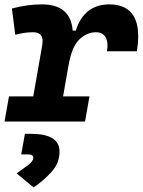

<svg xmlns="http://www.w3.org/2000/svg" viewBox="-35 -547 642 864"><path d="M-14.6 0 5.4 -113.3H114.7L155.3 -345.2Q156.7 -354.5 156.7 -362.3Q156.7 -401.9 113.3 -401.9Q76.2 -401.9 33.7 -390.6L18.6 -508.8Q88.4 -527.3 153.3 -527.3Q283.2 -527.3 292 -409.2H306.2Q323.2 -465.8 361.3 -496.6Q399.4 -527.3 457 -527.3Q535.2 -527.3 566.9 -474.1Q586.9 -439.5 586.9 -383.8Q586.9 -353 581.1 -316.4H446.3Q448.7 -330.6 448.7 -342.3Q448.7 -365.2 439.9 -379.9Q426.8 -401.9 397 -401.9Q355.5 -401.9 321.3 -368.7Q287.1 -335.4 272.9 -249.5V-251L249 -113.3H367.7L347.7 0ZM116.2 296.4 40 233.4Q70.3 211.9 92.5 195.1Q114.7 178.2 114.7 163.1Q114.7 147.9 92.3 147.9H60.5L77.1 55.2H104Q232.9 55.2 232.9 135.3Q232.9 185.5 198.7 224.4Q164.6 263.2 116.2 296.4Z"/></svg>

Font: CaskaydiaCove NF
Style: Bold Italic
Weight: 700
Italic angle: -10°
Designer: Aaron Bell
Foundry: Saja Typeworks
Version: Version 2111.001; VTT 6.35;Nerd Fonts 3.2.1